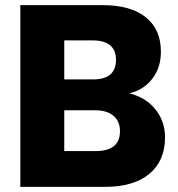

<svg xmlns="http://www.w3.org/2000/svg" viewBox="-20 -727 693 747"><path d="M59.1 0V-707H379.9Q488.3 -707 547.1 -659.9Q606 -612.8 606 -525.9Q606 -463.4 572.3 -420.2Q538.6 -377 482.9 -363.8Q546.4 -348.6 584.2 -302Q622.1 -255.4 622.1 -192.9Q622.1 -101.6 561.3 -50.8Q500.5 0 388.2 0ZM230 -139.2H352.1Q446.8 -139.2 446.8 -216.8Q446.8 -254.9 421.6 -276.4Q396.5 -297.9 351.1 -297.9H230ZM230 -418H341.8Q431.2 -418 431.2 -494.1Q431.2 -569.8 339.8 -569.8H230Z"/></svg>

Font: Biathlonist
Style: Bold
Weight: 700
Designer: Go4gold
Foundry: Go4gold
Version: Version 3.010;FEAKit 1.0